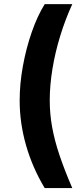

<svg xmlns="http://www.w3.org/2000/svg" viewBox="-20 -791 407 948"><path d="M77.1 -294.9Q77.1 -377 93 -464.6Q108.9 -552.2 136.7 -632.3Q164.6 -712.4 200.7 -770.5H336.9Q302.7 -696.3 277.6 -614.5Q252.4 -532.7 239 -451.2Q225.6 -369.6 225.6 -294.9Q225.6 -229.5 237.3 -164.1Q249 -98.6 273.7 -25.1Q298.3 48.3 336.9 137.7H200.7Q140.1 36.6 108.6 -73.5Q77.1 -183.6 77.1 -294.9Z"/></svg>

Font: Inter 18pt
Style: Bold
Weight: 700
Designer: Rasmus Andersson
Foundry: rsms
Version: Version 4.001;git-66647c0bb